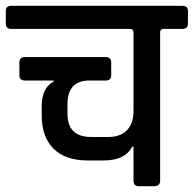

<svg xmlns="http://www.w3.org/2000/svg" viewBox="-44 -643 669 663"><path d="M141 -365H42Q23 -365 23 -383V-427Q23 -446 42 -446H321Q340 -446 340 -427V-383Q340 -365 321 -365H265Q189 -365 189 -283V-250Q189 -170 271 -170H330Q372 -170 394.5 -193.5Q417 -217 417 -260V-531Q417 -543 406 -543H-5Q-24 -543 -24 -562V-605Q-24 -623 -5 -623H585Q605 -623 605 -605V-562Q605 -543 585 -543H520Q509 -543 509 -531V-20Q509 0 489 0H435Q417 0 417 -20V-137H413Q388 -89 315 -89H257Q182 -89 141 -129.5Q100 -170 100 -245V-275Q100 -340 141 -361Z"/></svg>

Font: Rajdhani Semibold
Style: Regular
Weight: 600
Designer: Satya Rajpurohit, Jyotish Sonowal
Foundry: Indian Type Foundry
Version: Version 1.200;PS 1.0;hotconv 1.0.78;makeotf.lib2.5.61930; tt